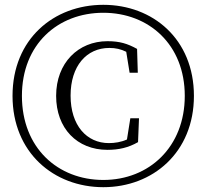

<svg xmlns="http://www.w3.org/2000/svg" viewBox="-20 -762 857 797"><path d="M409 15C614 15 785 -129 785 -364C785 -600 614 -742 409 -742C203 -742 32 -600 32 -364C32 -129 203 15 409 15ZM409 -15C220 -15 71 -148 71 -364C71 -578 220 -709 409 -709C598 -709 747 -577 747 -364C747 -152 599 -15 409 -15ZM426 -140C473 -140 513 -149 553 -172L557 -271H521L507 -183C483 -172 456 -168 432 -168C340 -168 273 -241 273 -365C273 -488 339 -563 434 -563C460 -563 482 -558 504 -547L518 -460H552L549 -559C509 -581 477 -591 426 -591C305 -591 213 -501 213 -364C213 -229 300 -140 426 -140Z"/></svg>

Font: Noto Serif CJK HK Light
Style: Regular
Weight: 300
Designer: Ryoko NISHIZUKA 西塚涼子 (kana & ideographs); Frank Grießhammer (Latin, Greek & Cyrillic); Wenlong ZHANG 张文龙 (bopomofo); San
Foundry: Adobe
Version: Version 2.001;hotconv 1.1.0;makeotfexe 2.6.0